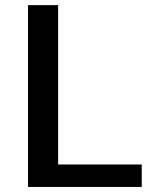

<svg xmlns="http://www.w3.org/2000/svg" viewBox="-20 -740 610 760"><path d="M210 -719.7V-88.9H541V0H90.8V-719.7Z"/></svg>

Font: Allerta
Style: Stencil
Weight: 400
Designer: Matt McInerney
Foundry: Matt McInerney
Version: Version 1.0